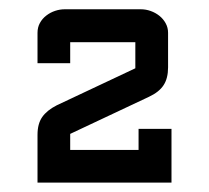

<svg xmlns="http://www.w3.org/2000/svg" viewBox="-20 -720 446 410"><path d="M60.1 -432.1Q60.1 -455.6 70.1 -470Q80.1 -484.4 101.1 -495.1L269 -574.2V-629.9H129.9V-585H60.1V-649.9Q60.1 -661.6 65.2 -670.9Q70.3 -680.2 78.9 -686.8Q87.4 -693.4 97.7 -696.8Q107.9 -700.2 118.2 -700.2H280.8Q291.5 -700.2 301.8 -696.5Q312 -692.9 320.3 -686.3Q328.6 -679.7 333.7 -670.4Q338.9 -661.1 338.9 -649.9V-576.2Q338.9 -552.7 329.3 -538.1Q319.8 -523.4 297.9 -513.2L129.9 -434.1V-399.9H275.9V-444.8H346.2V-330.1H60.1V-432.1Z"/></svg>

Font: Aldrich [RUS by Daymarius]
Style: Regular
Weight: 400
Designer: Matthew Desmond
Foundry: Matthew Desmond
Version: Version 1.002 August 24, 2018